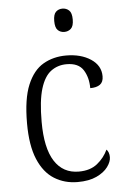

<svg xmlns="http://www.w3.org/2000/svg" viewBox="-54 -788 544 837"><g transform="rotate(-5 218.0 -369.5)"><path d="M252 10Q195 10 150 -18Q105 -46 79.5 -106.5Q54 -167 54 -264Q54 -371 79.5 -432Q105 -493 149 -518.5Q193 -544 249 -544Q314 -544 357 -515.5Q400 -487 400 -440Q400 -415 385 -404Q370 -393 342 -393Q342 -440 321 -473Q300 -506 248 -506Q209 -506 179.5 -484Q150 -462 134 -409.5Q118 -357 118 -265Q118 -150 155 -92.5Q192 -35 261 -35Q311 -35 342 -60Q373 -85 389 -120Q401 -108 401 -86Q401 -66 384.5 -43.5Q368 -21 335 -5.5Q302 10 252 10ZM251 -647Q234 -647 222.5 -658Q211 -669 211 -698Q211 -727 222.5 -738Q234 -749 251 -749Q268 -749 280 -738Q292 -727 292 -698Q292 -669 280 -658Q268 -647 251 -647Z"/></g></svg>

Font: Noto Serif Lao SemiCondensed Light
Style: Regular
Weight: 300
Width: 4
Designer: Monotype Design Team
Foundry: Monotype Imaging Inc.
Version: Version 2.003; ttfautohint (v1.8.4.7-5d5b)